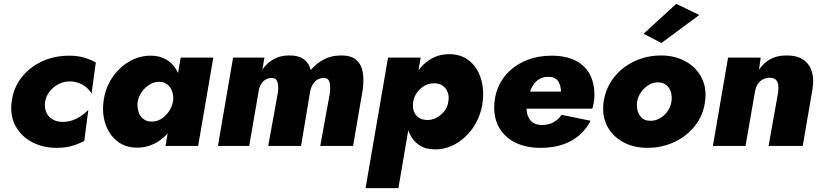

<svg xmlns="http://www.w3.org/2000/svg" viewBox="-20 -760 4280 1000"><path d="M215 -230Q220 -260 238.5 -283.5Q257 -307 284.5 -321.5Q312 -336 344 -336Q377 -336 407.5 -320Q438 -304 457 -273L479 -435Q451 -450 418 -460Q385 -470 340 -470Q264 -470 199.5 -440.5Q135 -411 92.5 -357Q50 -303 41 -231Q31 -160 60 -105.5Q89 -51 145.5 -20.5Q202 10 275 10Q322 10 356.5 -0.5Q391 -11 419 -26L440 -188Q414 -160 378 -142Q342 -124 303 -125Q274 -126 252 -139.5Q230 -153 220.5 -176.5Q211 -200 215 -230Z M921 -460 842 0H1012L1091 -460ZM519 -231Q511 -165 530.5 -110.5Q550 -56 592 -23.5Q634 9 694 9Q740 9 779.5 -9.5Q819 -28 849 -61Q879 -94 899 -137.5Q919 -181 925 -230Q931 -277 924.5 -320.5Q918 -364 898 -397.5Q878 -431 845 -450.5Q812 -470 765 -470Q705 -470 652 -439Q599 -408 563.5 -354Q528 -300 519 -231ZM697 -230Q702 -258 719 -282Q736 -306 761 -320.5Q786 -335 813 -334Q831 -333 845 -324.5Q859 -316 868 -301.5Q877 -287 880.5 -269Q884 -251 881 -231Q877 -210 866.5 -191Q856 -172 840.5 -157Q825 -142 806.5 -134Q788 -126 768 -127Q742 -127 724.5 -142Q707 -157 700.5 -181Q694 -205 697 -230Z M1870 -298Q1876 -347 1869 -386Q1862 -425 1835 -448.5Q1808 -472 1754 -471Q1705 -471 1666 -450Q1627 -429 1598 -395Q1593 -418 1579 -435.5Q1565 -453 1541.5 -462.5Q1518 -472 1483 -471Q1452 -471 1427 -461.5Q1402 -452 1382 -436Q1362 -420 1347 -398L1357 -460H1194L1115 0H1278L1327 -284Q1330 -307 1340 -322.5Q1350 -338 1364 -346Q1378 -354 1395 -354Q1413 -354 1420 -343Q1427 -332 1428.5 -315.5Q1430 -299 1428 -281L1377 0H1548L1595 -281Q1599 -304 1609 -320.5Q1619 -337 1633.5 -345.5Q1648 -354 1666 -354Q1684 -354 1691 -343Q1698 -332 1699 -315Q1700 -298 1699 -280L1648 0H1819Z M2055 220 2171 -460H2001L1884 220ZM2494 -230Q2502 -298 2483.5 -354.5Q2465 -411 2423 -444.5Q2381 -478 2319 -478Q2272 -478 2233.5 -458Q2195 -438 2166.5 -403Q2138 -368 2120 -324Q2102 -280 2095 -230Q2089 -183 2093.5 -139Q2098 -95 2115.5 -59.5Q2133 -24 2165 -3Q2197 18 2246 18Q2307 18 2360 -14.5Q2413 -47 2449 -103Q2485 -159 2494 -230ZM2315 -231Q2312 -204 2294.5 -181.5Q2277 -159 2253 -146.5Q2229 -134 2202 -135Q2184 -136 2169.5 -142.5Q2155 -149 2145.5 -162Q2136 -175 2132.5 -192Q2129 -209 2132 -229Q2135 -250 2145.5 -268Q2156 -286 2171.5 -299.5Q2187 -313 2205.5 -320Q2224 -327 2243 -326Q2269 -326 2286.5 -313Q2304 -300 2312 -278.5Q2320 -257 2315 -231Z M2796 10Q2888 10 2954 -26Q3020 -62 3056 -131L2905 -162Q2888 -137 2862.5 -123Q2837 -109 2802 -109Q2772 -109 2753 -123.5Q2734 -138 2726.5 -164.5Q2719 -191 2726 -225Q2732 -259 2741 -284Q2750 -309 2763 -325.5Q2776 -342 2794.5 -351Q2813 -360 2836 -360Q2860 -360 2874 -350Q2888 -340 2895 -321Q2902 -302 2902 -276Q2902 -268 2898 -257Q2894 -246 2888 -237L2925 -283H2638V-194H3065Q3070 -210 3073 -229Q3076 -248 3076 -265Q3076 -329 3051 -374.5Q3026 -420 2976.5 -445Q2927 -470 2853 -470Q2786 -470 2731 -449.5Q2676 -429 2636.5 -393Q2597 -357 2575.5 -307.5Q2554 -258 2554 -200Q2554 -135 2584 -88Q2614 -41 2668 -15.5Q2722 10 2796 10Z M3124 -231Q3114 -161 3141 -106.5Q3168 -52 3223.5 -21Q3279 10 3352 10Q3427 10 3491.5 -20Q3556 -50 3599 -104Q3642 -158 3652 -230Q3662 -300 3634.5 -354.5Q3607 -409 3551.5 -440Q3496 -471 3423 -471Q3349 -471 3284.5 -441Q3220 -411 3177.5 -356.5Q3135 -302 3124 -231ZM3298 -230Q3303 -258 3319.5 -281Q3336 -304 3359.5 -318Q3383 -332 3409 -331Q3435 -330 3451.5 -316Q3468 -302 3474.5 -279.5Q3481 -257 3477 -231Q3473 -203 3456.5 -180Q3440 -157 3416.5 -143.5Q3393 -130 3366 -131Q3340 -131 3324 -145Q3308 -159 3301.5 -181.5Q3295 -204 3298 -230ZM3622 -682 3502 -740 3332 -584 3425 -536Z M4033 -280 3983 0H4161L4212 -298Q4220 -348 4208.5 -387Q4197 -426 4164 -449Q4131 -472 4074 -471Q4025 -471 3990.5 -451Q3956 -431 3933 -397L3942 -460H3772L3693 0H3863L3912 -282Q3916 -305 3926 -321Q3936 -337 3952 -346Q3968 -355 3989 -355Q4012 -355 4022 -343.5Q4032 -332 4033.5 -315.5Q4035 -299 4033 -280Z"/></svg>

Font: Jost ExtraBold
Style: Italic
Weight: 800
Italic angle: -5°
Version: Version 3.710